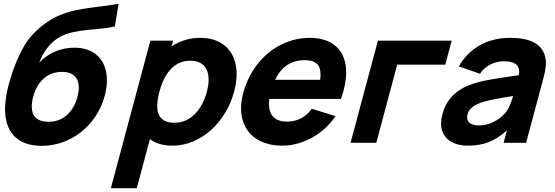

<svg xmlns="http://www.w3.org/2000/svg" viewBox="-20 -755 2934 1015"><path d="M196.9 16C198.3 16 199.7 16 201.1 16C353.9 16 491.7 -91.4 533.9 -249C541.5 -277.4 545.3 -304.8 545.3 -330.3C545.3 -430.6 486.9 -503 373 -503C315 -503 244.9 -484 187.8 -424C205.7 -476 244.7 -532 298.5 -561C378 -604 505.6 -595 587 -615L607.1 -735C474.7 -711 356.8 -715 250.9 -652C205.6 -625 159.2 -586 125.9 -540C73 -466 28.2 -336 13.4 -251C9 -225.3 6.7 -201 6.7 -178.2C6.7 -61 66.7 14.3 196.9 16ZM236.9 -111C178.5 -111 147.8 -139.5 147.8 -192.2C147.8 -207.2 150.2 -224.2 155.3 -243C177.3 -325 230.7 -375 307.7 -375C366.2 -375 396.5 -344.5 396.5 -292.1C396.5 -277.4 394.1 -261 389.3 -243C367.9 -163 313.9 -111 236.9 -111Z M1038 -555C982 -555 931.1 -538.5 887 -510L895 -540H775L566 240H703L772.5 -19.5C801.6 2.5 841.3 15 892.3 15C1041.3 15 1174.2 -108 1217.6 -270C1226.5 -303 1230.8 -334.3 1230.8 -363.1C1230.8 -478.3 1162 -555 1038 -555ZM902.7 -106C837.5 -106 811.1 -139.9 811.1 -195.3C811.1 -217.1 815.2 -242.3 822.6 -270C848.9 -368 900.6 -434 985.6 -434C1053.9 -434 1082.9 -392.3 1082.9 -333.5C1082.9 -313.9 1079.7 -292.4 1073.6 -270C1049.3 -179 990.7 -106 902.7 -106Z M1403.8 -232H1782.8C1801.1 -284 1810 -331.1 1810 -372.3C1810 -486.4 1741.8 -555 1616.9 -555C1456.9 -555 1313.1 -440 1265.6 -263C1258 -234.5 1254.3 -207.4 1254.3 -182.1C1254.3 -63.8 1335.3 15 1472.1 15C1576.1 15 1686.4 -42 1753.9 -141L1628.4 -180C1596.6 -136 1551.2 -112 1498.2 -112C1433.9 -112 1401.8 -144.8 1401.8 -204.5C1401.8 -213.1 1402.5 -222.3 1403.8 -232ZM1591.2 -437C1647.6 -437 1674.5 -414 1674.5 -361.1C1674.5 -352.6 1673.8 -343.2 1672.4 -333H1434.4C1466.7 -401.5 1518.2 -437 1591.2 -437Z M1833.2 0H1969.2L2079.8 -413H2333.8L2367.8 -540H1977.8Z M2861.6 -457C2842.9 -529 2771.9 -555 2676.9 -555C2546.9 -555 2456.3 -493 2405.4 -404L2518 -365C2548.1 -414 2603.6 -431 2643.6 -431C2699.6 -431 2724.5 -413.4 2724.5 -375.2C2724.5 -369.8 2724 -363.8 2722.9 -357.5C2617.4 -342.5 2536.8 -331 2479.8 -312C2384.2 -280 2338.2 -224 2318.1 -149C2313.8 -133.2 2311.7 -117.9 2311.7 -103.3C2311.7 -35.3 2358.5 15 2454.1 15C2537.1 15 2596.6 -9 2659.8 -66L2642.2 0H2761.2L2849.6 -330C2858.8 -364.3 2866 -393.2 2866 -421.2C2866 -433.2 2864.7 -445 2861.6 -457ZM2656.1 -164C2638.9 -141 2586.8 -92 2511.8 -92C2472 -92 2449.3 -107.8 2449.3 -135.1C2449.3 -140 2450.1 -145.3 2451.6 -151C2458.8 -178 2479.9 -197 2524.2 -213C2558.3 -224.5 2597.3 -232 2692.5 -247.5C2685 -221.5 2673.9 -187.5 2656.1 -164Z"/></svg>

Font: Manrope
Style: ExtraBoldItalic
Weight: 800
Italic angle: -15°
Designer: Mikhail Sharanda
Foundry: Mikhail Sharanda
Version: Version 4.502;hotconv 1.0.109;makeotfexe 2.5.65596